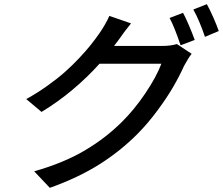

<svg xmlns="http://www.w3.org/2000/svg" viewBox="-20 -834 1077 928"><path d="M531.2 -611.9H762.1Q805.4 -611.9 834.9 -621.1L906.2 -573.9Q889.9 -553.3 869.3 -514.9Q847.3 -465.9 816.9 -413.7Q786.6 -361.5 741.5 -300.6Q696.4 -239.7 647.7 -190Q564.6 -105.5 461.5 -40.3Q358.3 24.9 220.9 73.9L145.2 -6Q215.9 -25.9 278.2 -51.7Q340.6 -77.4 392.2 -108.3Q443.9 -139.2 486.3 -172.1Q528.8 -204.9 568.5 -244Q629.3 -304 682.9 -383.7Q736.5 -463.4 759.9 -525.9H460.9Q402.7 -460.9 331.1 -400.7Q259.6 -340.6 180.8 -293L106.9 -355.1Q159.1 -383.9 207.7 -418.5Q256.4 -453.1 292.6 -485.1Q328.8 -517 362.2 -552.6Q395.6 -588.1 417.4 -615.4Q439.3 -642.8 459.2 -671.2Q471.2 -688.2 485.8 -712.9Q500.4 -737.6 508.5 -757.1L613.3 -720.9Q580.6 -681.1 550.4 -637.1Q535.5 -616.5 531.2 -611.9ZM799.7 -747.2 864.7 -772Q877.8 -747.9 893.8 -710Q909.8 -672.2 921.2 -641L853 -615.1Q822.4 -705.3 799.7 -747.2ZM914.4 -788 979.8 -813.9Q994.3 -787.6 1011.4 -748.9Q1028.4 -710.2 1037.3 -683.9L970.5 -655.9Q959.9 -688.6 944.6 -725.1Q929.3 -761.7 914.4 -788Z"/></svg>

Font: Karasuma Gothic
Style: Medium Italic
Weight: 500
Italic angle: 9.39998°
Designer: Rasmus Andersson / Ryoko Nishizuka
Foundry: Genbu
Version: Version 1.00